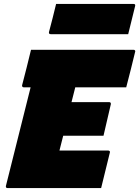

<svg xmlns="http://www.w3.org/2000/svg" viewBox="-20 -952 705 972"><path d="M18 0Q8 0 10 -11L135 -510H100Q95 -510 93 -513.5Q91 -517 92 -521Q105 -570 115 -610.5Q125 -651 137 -700H656Q661 -700 663.5 -696.5Q666 -693 664 -689Q652 -640 642 -599.5Q632 -559 619 -510H361Q359 -502 357 -494Q350 -466 342 -435H533Q538 -435 540 -431.5Q542 -428 541 -424Q532 -384 522.5 -344.5Q513 -305 504 -265H300Q295 -246 290.5 -227.5Q286 -209 281 -190H527Q532 -190 535 -187Q538 -184 536 -179Q525 -134 514 -89.5Q503 -45 492 0ZM264 -932H656Q667 -932 664 -921Q655 -884 646.5 -850Q638 -816 629 -779H237Q226 -779 228 -790Q238 -827 246.5 -861Q255 -895 264 -932Z"/></svg>

Font: Recursive Mn Lnr St XBk
Style: Italic
Weight: 1000
Italic angle: -15°
Monospace: yes
Version: Version 1.079;hotconv 1.0.112;makeotfexe 2.5.65598; ttfautoh